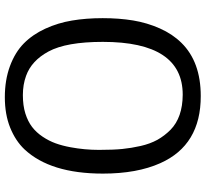

<svg xmlns="http://www.w3.org/2000/svg" viewBox="-48 -778 846 790"><g transform="rotate(-90 375.0 -383.0)"><path d="M593.8 -59.6Q515.6 20 375 20Q172.9 20.5 98.6 -146.5Q55.7 -242.2 55.7 -382.8Q55.7 -598.6 155.3 -705.1Q190.4 -742.2 244.9 -764.2Q299.3 -786.1 370.1 -786.1Q440.9 -786.1 497.8 -765.1Q554.7 -744.1 591.3 -708Q627.9 -671.9 651.9 -619.9Q675.8 -567.9 685.5 -509.8Q695.3 -451.7 695.3 -383.5Q695.3 -315.4 685.8 -258.1Q676.3 -200.7 653.1 -148.4Q629.9 -96.2 593.8 -59.6ZM597.7 -382.8Q597.7 -533.2 558.1 -606.4Q520.5 -676.3 458 -698.7Q421.9 -711.9 378.9 -711.9Q335.9 -711.9 303.2 -701.7Q270.5 -691.4 247.8 -674.1Q225.1 -656.7 207.8 -630.9Q190.4 -605 180.4 -577.4Q170.4 -549.8 164.1 -515.6Q153.3 -457.5 153.3 -398.7Q153.3 -339.8 157 -303Q160.6 -266.1 169.4 -227.3Q178.2 -188.5 194.8 -158.2Q211.4 -128.9 235.8 -104.5Q286.6 -54.7 380.4 -54.2Q597.7 -54.2 597.7 -382.8Z"/></g></svg>

Font: Dhyana
Style: Regular
Weight: 400
Foundry: Vernon Adams
Version: Version 1.002; ttfautohint (v0.8.51-6076)